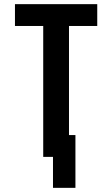

<svg xmlns="http://www.w3.org/2000/svg" viewBox="-20 -755 540 924"><path d="M235 149V0H188V-630H52V-735H448V-630H312V-105H343V149Z"/></svg>

Font: Iosevka SS18 Extrabold
Style: Regular
Weight: 800
Monospace: yes
Designer: Belleve Invis
Foundry: Belleve Invis
Version: Version 25.1.1; ttfautohint (v1.8.4)